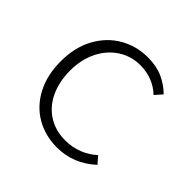

<svg xmlns="http://www.w3.org/2000/svg" viewBox="-145 -679 830 830"><g transform="rotate(45 270.0 -264.0)"><path d="M56 -263Q56 -348 90.5 -411Q125 -474 183 -507.5Q241 -541 310 -541Q363 -541 401.5 -524Q440 -507 472 -476L443 -443Q389 -494 311 -494Q256 -494 210.5 -464.5Q165 -435 139 -382.5Q113 -330 113 -263Q113 -195 137.5 -143Q162 -91 207 -62.5Q252 -34 311 -34Q354 -34 392 -49Q430 -64 457 -90L485 -58Q408 13 308 13Q236 13 179 -20Q122 -53 89 -115.5Q56 -178 56 -263Z"/></g></svg>

Font: Nebula Sans Light
Style: Regular
Weight: 300
Designer: Paul D. Hunt for Adobe (as Source Sans)
Foundry: Nebula Entertainment & Broadcasting LLC
Version: Version 1.010